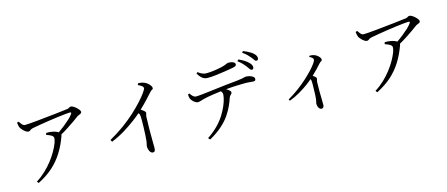

<svg xmlns="http://www.w3.org/2000/svg" viewBox="-53 -1467 5106 2191"><g transform="rotate(-15 2500.0 -371.0)"><path d="M143 -688 164 -694C184 -665 198 -639 227 -639C248 -639 305 -643 375 -650C445 -657 524 -665 594 -673C664 -681 718 -687 737 -690C748 -691 756 -695 762 -700C768 -705 775 -707 784 -707C797 -707 822 -693 844 -673C866 -653 882 -633 882 -618C882 -603 865 -596 846 -589C836 -585 827 -580 820 -574C792 -553 743 -517 686 -481C657 -462 628 -444 597 -427C597 -422 596 -417 594 -411C545 -275 480 -167 383 -79C334 -35 275 5 204 41L188 20C267 -28 334 -95 387 -163C439 -231 475 -297 495 -349C504 -374 509 -394 509 -407C509 -438 472 -452 428 -467L433 -489C462 -489 480 -489 497 -485C530 -480 556 -471 575 -458C627 -494 679 -536 719 -573C738 -592 753 -608 762 -621C775 -640 771 -644 750 -644C741 -644 723 -643 697 -640C645 -635 572 -625 497 -614C421 -602 351 -591 306 -582C281 -577 270 -568 261 -561C256 -558 250 -556 242 -556C226 -556 200 -574 180 -596C159 -618 151 -635 148 -656C146 -666 144 -677 143 -688Z M1586 -746 1593 -765C1616 -764 1637 -763 1658 -754C1685 -746 1712 -724 1729 -701C1737 -690 1741 -680 1741 -671C1741 -662 1737 -655 1729 -652C1720 -649 1709 -639 1696 -624C1659 -583 1611 -529 1544 -466C1572 -449 1595 -432 1595 -417C1595 -410 1594 -403 1591 -396C1588 -388 1586 -378 1586 -365C1582 -269 1582 -170 1583 -94C1584 -56 1584 -27 1584 -7C1584 30 1575 42 1554 42C1533 42 1517 21 1510 -4C1506 -17 1504 -28 1504 -39C1504 -48 1506 -58 1509 -69C1515 -90 1518 -123 1521 -176C1524 -229 1526 -290 1526 -338C1526 -361 1526 -379 1525 -390C1524 -409 1521 -421 1510 -434C1469 -398 1393 -338 1296 -278C1247 -248 1194 -221 1135 -197L1122 -221C1249 -292 1355 -372 1439 -449C1522 -525 1583 -595 1618 -644C1627 -657 1634 -668 1639 -677C1643 -685 1645 -691 1645 -695C1645 -703 1641 -711 1632 -719C1623 -726 1607 -735 1586 -746Z M2266 -699 2281 -712C2320 -684 2345 -673 2378 -673C2439 -673 2509 -685 2558 -696C2598 -705 2617 -715 2631 -721C2638 -724 2644 -725 2651 -725C2694 -725 2727 -710 2727 -686C2727 -679 2724 -673 2718 -668C2711 -663 2700 -659 2684 -656C2633 -647 2555 -633 2480 -625C2442 -620 2408 -618 2378 -618C2327 -618 2299 -647 2266 -699ZM2111 -494 2128 -501C2147 -474 2168 -448 2193 -448C2228 -448 2306 -457 2403 -469C2499 -481 2607 -494 2699 -502C2722 -505 2740 -507 2753 -510C2766 -513 2776 -515 2783 -517C2790 -519 2795 -520 2800 -520C2828 -520 2861 -511 2882 -496C2893 -488 2898 -479 2898 -469C2898 -453 2893 -444 2870 -444C2862 -444 2849 -445 2831 -447C2813 -449 2792 -450 2767 -450C2722 -450 2638 -448 2546 -439C2573 -424 2596 -406 2596 -390C2596 -377 2587 -370 2576 -359C2571 -354 2566 -346 2562 -336C2545 -284 2518 -216 2469 -144C2420 -72 2343 1 2223 68L2203 47C2299 -16 2367 -89 2412 -160C2456 -231 2481 -294 2492 -341C2497 -364 2500 -381 2500 -392C2500 -405 2494 -419 2483 -432C2428 -425 2369 -417 2325 -409C2281 -401 2261 -394 2234 -386C2207 -377 2192 -375 2169 -389C2146 -403 2126 -426 2118 -445C2113 -457 2112 -473 2111 -494ZM2754 -714 2769 -731C2817 -710 2855 -686 2878 -663C2901 -641 2912 -621 2911 -602C2908 -569 2878 -573 2866 -593C2854 -612 2834 -638 2807 -668C2793 -683 2775 -698 2754 -714ZM2831 -794 2844 -810C2867 -802 2902 -786 2934 -766C2965 -745 2989 -720 2989 -689C2989 -672 2981 -664 2965 -664C2956 -664 2949 -669 2944 -679C2932 -698 2909 -725 2883 -752C2870 -765 2852 -779 2831 -794Z M3558 -549 3564 -562C3581 -562 3598 -562 3617 -555C3640 -548 3662 -531 3677 -512C3684 -503 3688 -494 3688 -486C3688 -477 3685 -472 3679 -469C3672 -466 3664 -459 3653 -448C3625 -417 3588 -376 3540 -331C3563 -316 3579 -303 3579 -291C3579 -286 3578 -280 3576 -274C3573 -267 3572 -259 3571 -249C3568 -177 3570 -103 3571 -48C3572 -20 3572 1 3572 16C3572 44 3562 58 3543 58C3514 58 3498 20 3498 -9C3498 -16 3499 -23 3502 -32C3507 -48 3510 -75 3512 -115C3514 -154 3515 -198 3515 -231C3515 -264 3516 -284 3507 -301C3475 -273 3416 -227 3340 -183C3302 -161 3261 -141 3216 -124L3206 -142C3291 -190 3370 -250 3437 -310C3504 -370 3554 -425 3582 -465C3595 -485 3602 -499 3602 -507C3602 -523 3581 -540 3558 -549Z M4143 -688 4164 -694C4184 -665 4198 -639 4227 -639C4248 -639 4305 -643 4375 -650C4445 -657 4524 -665 4594 -673C4664 -681 4718 -687 4737 -690C4748 -691 4756 -695 4762 -700C4768 -705 4775 -707 4784 -707C4797 -707 4822 -693 4844 -673C4866 -653 4882 -633 4882 -618C4882 -603 4865 -596 4846 -589C4836 -585 4827 -580 4820 -574C4792 -553 4743 -517 4686 -481C4657 -462 4628 -444 4597 -427C4597 -422 4596 -417 4594 -411C4545 -275 4480 -167 4383 -79C4334 -35 4275 5 4204 41L4188 20C4267 -28 4334 -95 4387 -163C4439 -231 4475 -297 4495 -349C4504 -374 4509 -394 4509 -407C4509 -438 4472 -452 4428 -467L4433 -489C4462 -489 4480 -489 4497 -485C4530 -480 4556 -471 4575 -458C4627 -494 4679 -536 4719 -573C4738 -592 4753 -608 4762 -621C4775 -640 4771 -644 4750 -644C4741 -644 4723 -643 4697 -640C4645 -635 4572 -625 4497 -614C4421 -602 4351 -591 4306 -582C4281 -577 4270 -568 4261 -561C4256 -558 4250 -556 4242 -556C4226 -556 4200 -574 4180 -596C4159 -618 4151 -635 4148 -656C4146 -666 4144 -677 4143 -688Z"/></g></svg>

Font: CJK Symbols
Style: Regular
Weight: 400
Designer: Ryoko NISHIZUKA 西塚涼子 (kana & ideographs); Frank Grießhammer (serif-style Latin); Paul D. Hunt (sans serif–style Latin); 
Foundry: Unicode
Version: Version 2.000;hotconv 1.1.0;makeotfexe 2.6.0